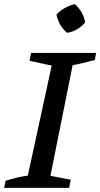

<svg xmlns="http://www.w3.org/2000/svg" viewBox="-36 -905 483 925"><path d="M-16 0 -9 -34Q46 -52 98 -59L213 -589L106 -612L114 -650H427L421 -616Q387 -607 362 -601Q337 -595 314 -591L207 -58L305 -39L297 0ZM325 -885Q344 -868 357.5 -844.5Q371 -821 374 -797Q359 -778 335.5 -764Q312 -750 287 -747Q247 -781 236 -835Q253 -853 276.5 -866.5Q300 -880 325 -885Z"/></svg>

Font: Piazzolla Medium
Style: Italic
Weight: 500
Italic angle: -11.3°
Designer: Juan Pablo del Peral
Foundry: Huerta Tipografica
Version: Version 1.330